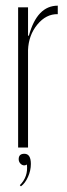

<svg xmlns="http://www.w3.org/2000/svg" viewBox="-20 -521 235 678"><path d="M44 -495H79V-395H82Q111 -501 184 -501V-471Q143 -472 112 -434.5Q81 -397 79 -344V0H44ZM75 60Q70 63 66 63Q58 63 52 56.5Q46 50 46 41Q46 22 66 22Q89 22 89 58Q89 81 79 103.5Q69 126 54 137L50 133Q80 103 75 60Z"/></svg>

Font: Moniqa ExtLt Narrow Display
Style: Regular
Weight: 200
Width: 4
Designer: Rajesh Rajput
Foundry: Rajesh Rajput
Version: Version 1.000